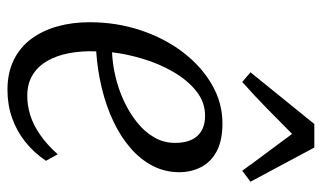

<svg xmlns="http://www.w3.org/2000/svg" viewBox="-194 -658 862 514"><g transform="rotate(90 237.0 -401.0)"><path d="M410.5 -93Q388.5 -60.5 359.5 -37.5Q330.5 -14.5 295.5 -2.2Q260.5 10 220.5 10Q174.5 10 140.2 -7Q106 -24 83.8 -54.2Q61.5 -84.5 50.5 -124.2Q39.5 -164 39.5 -209.5Q39.5 -282 61 -346.5Q82.5 -411 120.2 -460.2Q158 -509.5 206.8 -537.5Q255.5 -565.5 310 -565.5Q356.5 -565.5 385.2 -550Q414 -534.5 427.5 -508Q441 -481.5 441 -450Q441 -411.5 424 -378.8Q407 -346 376.5 -319.5Q346 -293 305.5 -273.8Q265 -254.5 217 -242.8Q169 -231 117.5 -227.5Q116 -188 122.5 -154.2Q129 -120.5 143.8 -95.5Q158.5 -70.5 181.5 -56.8Q204.5 -43 236.5 -43Q262.5 -43 288.2 -51Q314 -59 340.2 -77Q366.5 -95 393 -124.5ZM290 -519Q253.5 -519 224 -495.5Q194.5 -472 172.5 -434Q150.5 -396 137.5 -352.5Q124.5 -309 120 -270Q150 -271 183.5 -278.8Q217 -286.5 248.8 -301Q280.5 -315.5 306.2 -335.8Q332 -356 347.2 -381.8Q362.5 -407.5 362.5 -438.5Q362.5 -478.5 343.5 -498.8Q324.5 -519 290 -519ZM199.5 -618.5 173.5 -640.5 312 -811.5H375L466.5 -640.5L437 -618.5Q413 -652 388.2 -685Q363.5 -718 338.5 -752Q305 -718.5 271.2 -685.5Q237.5 -652.5 199.5 -618.5Z"/></g></svg>

Font: Merriweather 24pt SemiCondensed Light
Style: Italic
Weight: 300
Width: 4
Italic angle: -7.8°
Designer: Eben Sorkin
Foundry: Eben Sorkin
Version: Version 2.101